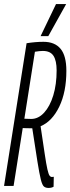

<svg xmlns="http://www.w3.org/2000/svg" viewBox="-25 -916 347 946"><path d="M-5 0 106 -703Q150 -710 189 -710Q245 -710 273.5 -675.5Q302 -641 302 -567Q302 -463 267 -390.5Q232 -318 175 -294Q188 -207 195.5 -156.5Q203 -106 208.5 -82Q214 -58 219 -51Q224 -44 231 -44Q235 -44 240 -45L239 4Q229 10 214 10Q200 10 191.5 3Q183 -4 176 -32Q169 -60 159.5 -119.5Q150 -179 134 -284Q130 -284 125 -284Q109 -284 100.5 -284.5Q92 -285 87 -285L42 0ZM129 -330Q164 -330 192.5 -361Q221 -392 237.5 -446Q254 -500 254 -569Q254 -617 238.5 -641Q223 -665 186 -665Q178 -665 168.5 -664Q159 -663 147 -661L95 -331Q109 -330 129 -330ZM175 -738 251 -896H301L213 -738Z"/></svg>

Font: Georama ExtraCondensed Light
Style: Italic
Weight: 300
Width: 2
Italic angle: -9°
Designer: Jean-Baptiste Levee
Foundry: Production Type
Version: Version 1.000